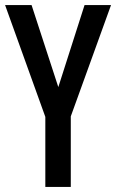

<svg xmlns="http://www.w3.org/2000/svg" viewBox="-20 -734 456 754"><path d="M209 -392 104 -714H0L158 -275V0H258V-277L416 -714H312Z"/></svg>

Font: Noto Sans Hebrew ExtraCondensed Medium
Style: Regular
Weight: 500
Width: 2
Designer: Monotype Design Team
Foundry: Monotype Imaging Inc.
Version: Version 2.004